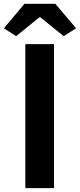

<svg xmlns="http://www.w3.org/2000/svg" viewBox="-39 -968 411 988"><path d="M91.3 0V-740.8H239V0ZM43.9 -781.8 -18.9 -822.6 86.8 -948.4H245.6L352.6 -822.6L288.8 -781.8L168.4 -879.3H164.2Z"/></svg>

Font: Noto Sans TC Thin
Style: Regular
Weight: 100
Designer: Ryoko NISHIZUKA 西塚涼子 (kana, bopomofo & ideographs); Paul D. Hunt (Latin, Greek & Cyrillic); Sandoll Communications 산돌커뮤니
Foundry: Adobe
Version: Version 2.004-H2;hotconv 1.0.118;makeotfexe 2.5.65603